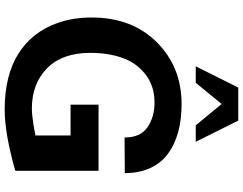

<svg xmlns="http://www.w3.org/2000/svg" viewBox="-128 -888 1030 814"><g transform="rotate(90 387.0 -481.0)"><path d="M581.1 -795.9H511.2L420.9 -905.8L331.1 -795.9H261.2L351.1 -976.1H491.2ZM713.9 -495.1 563 -494.1Q563 -561 520 -590.8Q476.6 -621.1 415 -621.1Q344.2 -621.1 294.9 -582.5Q245.6 -543.9 225.1 -483.9Q204.1 -424.3 204.1 -349.1Q204.1 -229.5 270 -165Q335.4 -101.1 439.9 -101.1Q465.8 -101.1 508.8 -107.9L554.2 -116.2V-265.1H423.8V-383.8H704.1V-30.8Q545.9 14.2 444.8 14.2Q300.3 14.2 207.8 -43.9Q115.2 -102.1 77.1 -210.9Q54.2 -275.9 54.2 -354Q54.2 -525.9 159.2 -630.9Q264.2 -735.8 420.9 -735.8Q486.8 -735.8 539.8 -721.4Q592.8 -707 632.1 -678Q671.4 -648.9 692.6 -602.5Q713.9 -556.2 713.9 -495.1Z"/></g></svg>

Font: Perun
Style: Bold
Weight: 700
Foundry: Copyright (c) Stefan Peev, Context Ltd, 2016
Version: Version 1.0000